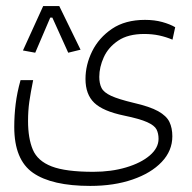

<svg xmlns="http://www.w3.org/2000/svg" viewBox="-20 -446 626 625"><path d="M273.9 159.2Q148.9 159.2 87.6 116.7Q26.4 74.2 26.4 -32.7Q26.4 -70.3 31 -107.7Q35.6 -145 46.9 -185.1H87.9Q79.6 -144 75.4 -114.7Q71.3 -85.4 71.3 -52.2Q71.3 4.4 86.9 41.3Q102.5 78.1 148.2 95.7Q193.8 113.3 283.7 113.3Q342.3 113.3 390.6 98.9Q439 84.5 467.5 60.1Q496.1 35.6 496.1 5.9Q496.1 -11.7 489.5 -24.7Q482.9 -37.6 459.2 -48.3Q435.5 -59.1 383.8 -69.8Q315.4 -84 286.9 -111.3Q258.3 -138.7 258.3 -189Q258.3 -234.9 280 -279.1Q301.8 -323.2 344.7 -352.3Q387.7 -381.3 452.1 -381.3Q482.9 -381.3 508.3 -374.3Q533.7 -367.2 550.3 -357.4L541.5 -316.9Q520.5 -325.7 498 -330.6Q475.6 -335.4 449.2 -335.4Q397 -335.4 364.7 -313.7Q332.5 -292 317.9 -259.8Q303.2 -227.5 303.2 -195.8Q303.2 -174.3 310.5 -159.7Q317.9 -145 341.8 -134Q365.7 -123 414.6 -111.3Q467.8 -99.1 494.9 -84Q522 -68.8 531.5 -49.1Q541 -29.3 541 -2.4Q541 44.9 506.3 81.3Q471.7 117.7 411.4 138.4Q351.1 159.2 273.9 159.2ZM172.9 -426.3 242.2 -284.2 202.1 -274.4 150.4 -388.7H143.6L94.7 -274.4L54.7 -281.7L120.6 -426.3Z"/></svg>

Font: Cascadia Mono ExtraLight
Style: Regular
Weight: 200
Monospace: yes
Designer: Aaron Bell
Foundry: Saja Typeworks
Version: Version 2404.023; ttfautohint (v1.8.4)